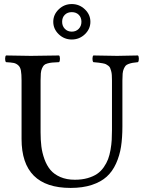

<svg xmlns="http://www.w3.org/2000/svg" viewBox="-20 -922 713 952"><path d="M288.1 -814Q288.1 -793 301.5 -779.1Q314.9 -765.1 335.9 -765.1Q356.9 -765.1 370.4 -779.1Q383.8 -793 383.8 -814Q383.8 -835.4 370.6 -848.6Q357.4 -861.8 335.9 -861.8Q314.5 -861.8 301.3 -848.6Q288.1 -835.4 288.1 -814ZM181.2 -522.9V-266.1Q181.2 -228 185.1 -196.3Q189 -164.6 200.4 -132.8Q211.9 -101.1 230.2 -79.3Q248.5 -57.6 279.3 -44.2Q310.1 -30.8 351.1 -30.8Q386.2 -30.8 414.3 -38.8Q442.4 -46.9 461.4 -59.8Q480.5 -72.8 494.4 -92.8Q508.3 -112.8 515.9 -132.8Q523.4 -152.8 528.1 -179.4Q532.7 -206.1 533.9 -227.8Q535.2 -249.5 535.2 -276.9V-522.9Q535.2 -538.6 534.4 -549.8Q533.7 -561 531 -570.3Q528.3 -579.6 525.9 -585.4Q523.4 -591.3 516.8 -596.2Q510.3 -601.1 505.4 -603.5Q500.5 -606 489 -608.2Q477.5 -610.4 468.8 -611.3Q460 -612.3 442.9 -613.8Q438.5 -618.2 438.5 -630.4Q438.5 -642.6 442.9 -647Q534.7 -645 561 -645Q587.9 -645 664.1 -647Q668.5 -642.6 668.5 -630.4Q668.5 -618.2 664.1 -613.8Q646 -611.8 637.2 -610.4Q628.4 -608.9 617.7 -605Q606.9 -601.1 602.5 -595.7Q598.1 -590.3 593.8 -580.6Q589.4 -570.8 588.1 -557.1Q586.9 -543.5 586.9 -522.9V-294.9Q586.9 -238.8 580.1 -194.6Q573.2 -150.4 555.4 -111.1Q537.6 -71.8 509 -45.9Q480.5 -20 435.3 -5.1Q390.1 9.8 330.1 9.8Q86.9 9.8 86.9 -232.9V-522.9Q86.9 -554.7 83.7 -572Q80.6 -589.4 70.3 -598.4Q60.1 -607.4 47.9 -609.9Q35.6 -612.3 9.8 -613.8Q5.4 -618.2 5.4 -630.4Q5.4 -642.6 9.8 -647Q91.8 -645 132.8 -645Q179.2 -645 272.9 -647Q277.3 -642.6 277.3 -630.4Q277.3 -618.2 272.9 -613.8Q251 -612.8 239 -611.8Q227.1 -610.8 215.1 -607.4Q203.1 -604 198 -598.6Q192.9 -593.3 188.2 -582.8Q183.6 -572.3 182.4 -558.3Q181.2 -544.4 181.2 -522.9ZM271.2 -752.2Q244.1 -778.3 244.1 -814Q244.1 -849.6 271.2 -875.7Q298.3 -901.9 335.9 -901.9Q373.5 -901.9 400.9 -875.7Q428.2 -849.6 428.2 -814Q428.2 -778.3 400.9 -752.2Q373.5 -726.1 335.9 -726.1Q298.3 -726.1 271.2 -752.2Z"/></svg>

Font: Common Serif News
Style: Regular
Weight: 450
Designer: Philipp H. Poll, Khaled Hosny
Foundry: Stefan Peev, Context Ltd.
Version: Version 1.026